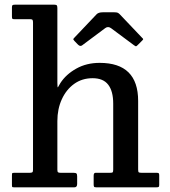

<svg xmlns="http://www.w3.org/2000/svg" viewBox="-20 -800 724 820"><path d="M109.5 -718H43Q34.5 -718 32.8 -719.8Q31 -721.5 31 -730V-768.5Q31 -776 33.5 -778Q36 -780 44 -780H212Q220.5 -780 222.8 -776.8Q225 -773.5 225 -764.5V-446.5Q225 -422 228 -428.2Q231 -434.5 238 -445.5Q262 -482.5 305.8 -507Q349.5 -531.5 405.5 -531.5Q570 -531.5 570 -369V-76.5Q570 -66.5 572.5 -64.2Q575 -62 585.5 -62H649Q656 -62 658 -60Q660 -58 660 -51V-10.5Q660 -3.5 657.8 -1.8Q655.5 0 648 0H391Q383.5 0 381.8 -2.5Q380 -5 380 -12.5V-49.5Q380 -62 388 -62H450.5Q459.5 -62 461.5 -64.5Q463.5 -67 463.5 -76V-357.5Q463.5 -410.5 442.2 -438.2Q421 -466 375.5 -466Q330.5 -466 296.8 -441.8Q263 -417.5 244 -376Q225 -334.5 225 -283V-75Q225 -66.5 228 -64.2Q231 -62 239.5 -62H294Q303.5 -62 306.5 -59Q309.5 -56 309.5 -46.5V-14.5Q309.5 0 298 0H41Q34 0 32.5 -1.2Q31 -2.5 31 -10V-49.5Q31 -57.5 32 -59.8Q33 -62 41 -62H106.5Q115 -62 118 -64.2Q121 -66.5 121 -75V-704Q121 -711.5 119 -714.8Q117 -718 109.5 -718ZM313 -609.5 298.5 -624.5Q293 -630.5 293 -632.5Q293 -634.5 298.5 -640L392.5 -739Q400.5 -747.5 419 -747.5H468.5Q478.5 -747.5 482.8 -745.5Q487 -743.5 491.5 -739L587.5 -638Q591.5 -634.5 591.5 -632.8Q591.5 -631 587.5 -627L568 -607.5Q562.5 -602 560.5 -602.2Q558.5 -602.5 552 -607L454.5 -679.5Q441.5 -689 429.5 -680L331 -606.5Q322.5 -600 313 -609.5Z"/></svg>

Font: Besley* Medium
Style: Regular
Weight: 500
Designer: Owen Earl
Foundry: indestructible type*
Version: Version 3.000; ttfautohint (v1.8.3)